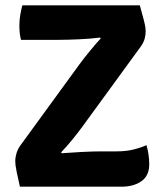

<svg xmlns="http://www.w3.org/2000/svg" viewBox="-20 -703 620 723"><path d="M279 -460.5Q293.5 -480.5 317 -509.2Q340.5 -538 359.5 -558.5L356.5 -561.5Q321.5 -557 277.2 -555Q233 -553 202.5 -553H59Q55.5 -567 54.2 -580.2Q53 -593.5 53 -606.5Q53 -627 56 -645Q59 -663 64 -683H506.5Q517 -645.5 521.8 -626.5Q526.5 -607.5 527.5 -599.2Q528.5 -591 528.5 -585Q528.5 -571.5 524.8 -557.5Q521 -543.5 511 -529L288 -223Q273.5 -203 251.5 -176.2Q229.5 -149.5 210 -129L213 -126Q245 -128.5 288 -130.8Q331 -133 363 -133H418.5Q455 -133 483 -140Q511 -147 531.5 -156.5Q536 -142 539 -122.5Q542 -103 542 -84.5Q542 -41.5 512.8 -20.8Q483.5 0 437.5 0H55Q47 -35.5 43.2 -53.5Q39.5 -71.5 38.5 -80.2Q37.5 -89 37.5 -96Q37.5 -110.5 42.2 -126.2Q47 -142 56.5 -155Z"/></svg>

Font: Signika SC
Style: Bold
Weight: 700
Designer: Anna Giedryś
Foundry: Anna Giedryś
Version: Version 2.000; ttfautohint (v1.8.3) -l 8 -r 50 -G 200 -x 9 -